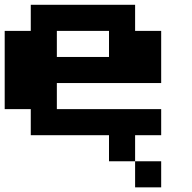

<svg xmlns="http://www.w3.org/2000/svg" viewBox="-20 -576 818 818"><path d="M444.4 -444.4H222.2V-333.3H444.4ZM666.7 222.2H555.6V111.1H666.7ZM444.4 0H111.1V-111.1H0V-444.4H111.1V-555.6H555.6V-444.4H666.7V-222.2H222.2V-111.1H666.7V0H555.6V111.1H444.4Z"/></svg>

Font: Pixeloid Sans
Style: Bold
Weight: 700
Monospace: yes
Designer: GGBot
Version: 0.3